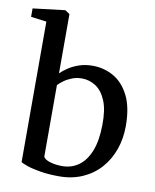

<svg xmlns="http://www.w3.org/2000/svg" viewBox="-94 -888 781 968"><g transform="rotate(10 297.0 -404.0)"><path d="M-3 -756.5V-799.5L159 -819H162L185 -803.5V-500.5Q201.5 -516.5 225.2 -532Q249 -547.5 279.5 -557.5Q310 -567.5 346.5 -567.5Q404.5 -567.5 453.8 -539.5Q503 -511.5 533 -451.8Q563 -392 563 -296.5Q563 -232 543 -176Q523 -120 485.5 -78Q448 -36 394.5 -12.5Q341 11 275 11Q222.5 11 180 4Q137.5 -3 110.8 -12.2Q84 -21.5 77 -27V-746ZM304 -495Q277 -495 253.8 -486Q230.5 -477 213 -464.2Q195.5 -451.5 185 -440V-73.5Q192 -59 220 -50.8Q248 -42.5 280.5 -42.5Q330.5 -42.5 367.2 -69.8Q404 -97 424.5 -150.2Q445 -203.5 445.5 -281.5Q447 -357.5 427.8 -404.5Q408.5 -451.5 375.8 -473.2Q343 -495 304 -495Z"/></g></svg>

Font: Merriweather 24pt Medium
Style: Regular
Weight: 500
Designer: Eben Sorkin
Foundry: Eben Sorkin
Version: Version 2.100